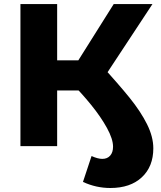

<svg xmlns="http://www.w3.org/2000/svg" viewBox="-20 -720 793 946"><path d="M388.8 176.3 431.1 48.8Q461.9 62.8 484.1 62.8Q508.7 62.8 522.8 46.8Q537 30.8 537 2.8Q537 -34.8 507 -89.5Q477 -144.2 428.9 -203.4Q380.9 -262.6 326.7 -316.3L472.7 -405.6Q563.7 -306.2 618.3 -238.6Q672.9 -171 704.2 -108.5Q735.4 -46 735.4 10.8Q735.4 100.6 678.9 153.4Q622.4 206.3 523.7 206.3Q453.3 206.3 388.8 176.3ZM80.7 -700H261.6V0H80.7ZM208.7 -422.6H457.1V-274.3H208.7ZM319.7 -349.2 540.3 -700H731.2L488.8 -332.1Z"/></svg>

Font: iiserrat Thin
Style: Regular
Weight: 100
Designer: Akira Ohta
Foundry: Akira Ohta
Version: Version 1.200;Glyphs 3.3.1 (3343)